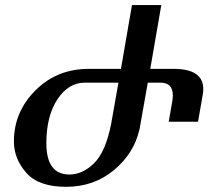

<svg xmlns="http://www.w3.org/2000/svg" viewBox="-20 -718 861 748"><path d="M250.5 -38.1Q301.8 -38.1 346.7 -82.3Q391.6 -126.5 413.1 -235.8L441.4 -396H310.5Q246.1 -396 203.4 -330.6Q160.6 -265.1 160.6 -160.2Q160.6 -38.1 250.5 -38.1ZM237.3 9.8Q130.4 9.8 82.3 -44.9Q34.2 -99.6 34.2 -167Q34.2 -282.2 118.2 -366Q202.1 -449.7 325.2 -449.7H451.2L494.1 -698.2H608.4L565.4 -449.7H656.7Q772 -449.7 772 -370.6Q772 -359.9 769.5 -347.2L751.5 -243.7H637.2L651.4 -324.2Q653.3 -336.4 653.3 -346.7Q653.3 -396 605 -396H555.7L523.4 -212.9H522.9Q502 -120.1 423.8 -55.2Q345.7 9.8 237.3 9.8Z"/></svg>

Font: Kelvinch
Style: Bold Italic
Weight: 700
Italic angle: -10°
Designer: Paul James Miller
Foundry: High-Logic / Made with FontCreator
Version: Version 3.30 September 23, 2016